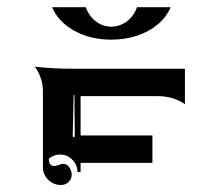

<svg xmlns="http://www.w3.org/2000/svg" viewBox="-20 -665 626 548"><path d="M79.6 -474.6Q132.1 -468.8 187.5 -468.8H507.8V-367.7Q474.6 -390.6 429.7 -390.6H210V-278.3H415V-200.2H210V-173.8H201.2Q201.2 -194.3 186.5 -209.1Q171.9 -223.9 151.4 -223.9Q133.3 -223.9 119.4 -212.2Q119.4 -191.4 134.5 -191.2Q139.6 -191.2 147.3 -194.2Q155 -197.3 160.2 -197.3Q171.6 -197.3 178.1 -187.3Q184.6 -177.2 184.6 -166.3Q184.6 -154.1 175.7 -145.5Q166.7 -137 154.3 -137Q132.8 -137 117.7 -151.9Q102.5 -166.7 102.5 -187.7V-405.3Q102.5 -424.1 96.1 -442.6Q89.6 -461.2 79.6 -474.6ZM187.5 -274.4H193.4L192.4 -394.5L190.2 -394ZM128.7 -644.5H224.4Q235.4 -616.9 255 -602.9Q274.7 -588.9 297.9 -588.9Q321 -588.9 340.7 -602.9Q360.4 -616.9 371.3 -644.5H467Q455.3 -616.5 430.2 -595.3Q405 -574.2 370.7 -563Q336.4 -551.8 297.9 -551.8Q237.5 -551.8 191.9 -577.3Q146.2 -602.8 128.7 -644.5Z"/></svg>

Font: AgreloyInT3
Style: Medium
Weight: 400
Designer: gluk
Foundry: gluk
Version: Version 0.27